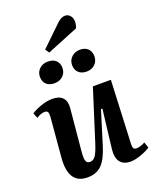

<svg xmlns="http://www.w3.org/2000/svg" viewBox="-179 -1096 984 1213"><g transform="rotate(-20 312.5 -489.5)"><path d="M219.2 -835.9 356 -967.8Q383.8 -994.1 409.2 -994.1Q429.2 -994.1 443.1 -978.3Q457 -962.4 457 -938Q457 -916 448.2 -895L236.8 -809.1ZM424.8 -759.8Q458.5 -759.8 477.8 -741Q497.1 -722.2 497.1 -689.9Q497.1 -657.2 474.9 -636.2Q452.6 -615.2 418.9 -615.2Q384.8 -615.2 365 -634Q345.2 -652.8 345.2 -685.1Q345.2 -717.3 367.9 -738.5Q390.6 -759.8 424.8 -759.8ZM128.9 -684.1Q128.9 -716.8 151.4 -737.8Q173.8 -758.8 208 -758.8Q242.7 -758.8 262.5 -740.5Q282.2 -722.2 282.2 -689.9Q282.2 -657.2 259.8 -636.2Q237.3 -615.2 203.1 -615.2Q168.5 -615.2 148.7 -633.5Q128.9 -651.9 128.9 -684.1ZM25.9 -446.8 11.2 -481.9Q37.6 -500 78.6 -513.9Q119.6 -527.8 153.8 -527.8Q200.7 -527.8 223.1 -503.7Q245.6 -479.5 241.2 -433.1L214.8 -151.9Q210.9 -106.9 216.8 -89.4Q222.7 -71.8 244.1 -71.8Q266.1 -71.8 281 -93Q295.9 -114.3 314 -170.9L422.9 -514.2H543.9L524.9 -90.8Q523.9 -69.8 529.1 -60.8Q534.2 -51.8 548.8 -51.8Q573.2 -51.8 606.9 -69.8L620.1 -30.8Q595.2 -14.2 555.7 0Q516.1 14.2 485.8 14.2Q438 14.2 416 -14.9Q394 -43.9 399.9 -98.1L431.2 -360.8L421.9 -361.8L353 -139.2Q328.1 -57.6 292.5 -21.2Q256.8 15.1 195.8 15.1Q67.9 15.1 82 -157.2L105 -424.8Q106.4 -448.2 101.3 -457.5Q96.2 -466.8 81.1 -466.8Q53.7 -466.8 25.9 -446.8Z"/></g></svg>

Font: Literata SemiBold
Style: Italic
Weight: 650
Italic angle: -2.39999°
Designer: Latin by Veronika Burian and Jose Scaglione. Greek by Irene Vlachou. Cyrillic by Vera Evstafieva
Foundry: TypeTogether
Version: Version 3.021